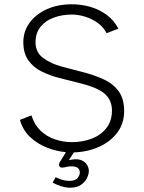

<svg xmlns="http://www.w3.org/2000/svg" viewBox="-20 -700 672 897"><path d="M307 177Q288 177 265.5 170Q243 163 226 153L240 128Q261 138 275.5 141.5Q290 145 305 145Q333 145 343 131Q353 117 353 107Q353 93 344 85Q335 77 312 77Q301 77 289.5 80Q278 83 270 83Q259 83 256.5 74Q254 65 261 55L288 11Q244 7 200 -10Q156 -27 121.5 -59Q87 -91 73 -140L127 -161Q140 -118 169 -90Q198 -62 236.5 -49Q275 -36 315 -36Q368 -36 410.5 -53Q453 -70 478 -103Q503 -136 503 -184Q503 -230 471.5 -260Q440 -290 351 -312L256 -336Q213 -347 174.5 -366Q136 -385 112.5 -418Q89 -451 89 -503Q89 -554 118.5 -594Q148 -634 199 -657Q250 -680 315 -680Q360 -680 402 -668Q444 -656 478.5 -630.5Q513 -605 533 -566L478 -545Q463 -574 436.5 -593Q410 -612 378 -622Q346 -632 316 -632Q271 -632 232 -618Q193 -604 169.5 -575Q146 -546 146 -502Q146 -455 182.5 -428.5Q219 -402 268 -389L364 -364Q423 -349 467 -328Q511 -307 535.5 -272Q560 -237 560 -181Q560 -123 528 -80.5Q496 -38 442.5 -14Q389 10 325 12L302 48Q312 46 320.5 45Q329 44 333 44Q354 44 367.5 52Q381 60 388 72.5Q395 85 395 99Q395 114 386 132.5Q377 151 357.5 164Q338 177 307 177Z"/></svg>

Font: Atkinson Hyperlegible Mono ExtraLight
Style: Regular
Weight: 200
Monospace: yes
Designer: Elliott Scott, Megan Eiswerth, Linus Boman, Theodore Petrosky, Letters from Sweden
Foundry: Applied Design Works, Letters from Sweden
Version: Version 2.001